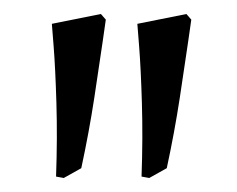

<svg xmlns="http://www.w3.org/2000/svg" viewBox="-20 -669 338 274"><path d="M71 -415 60 -417Q62 -472 60.5 -522Q59 -572 56.5 -603.5Q54 -635 54 -635L124 -649L131 -641Q131 -641 126.5 -609.5Q122 -578 114.5 -529Q107 -480 96 -429ZM193 -415 182 -417Q184 -472 182.5 -522Q181 -572 178.5 -603.5Q176 -635 176 -635L246 -649L253 -641Q253 -641 248.5 -609.5Q244 -578 236.5 -529Q229 -480 218 -429Z"/></svg>

Font: Alegreya
Style: Regular
Weight: 400
Designer: Juan Pablo del Peral
Foundry: Huerta Tipografica
Version: Version 2.009